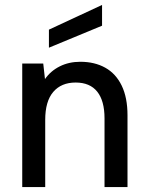

<svg xmlns="http://www.w3.org/2000/svg" viewBox="-20 -757 596 777"><path d="M70 0V-500H155L162 -437Q185 -470 222 -488.5Q259 -507 305 -507Q363 -507 406 -483Q449 -459 472.5 -410.5Q496 -362 496 -290V0H403V-278Q403 -349 373.5 -386Q344 -423 286 -423Q228 -423 195.5 -385Q163 -347 163 -272V0ZM178 -564V-637L393 -737V-653Z"/></svg>

Font: Envelope Sans Variable
Style: Regular
Weight: 500
Designer: Andreas Rasmussen / Norman Anderson
Foundry: mail.de GmbH
Version: Version 1.150